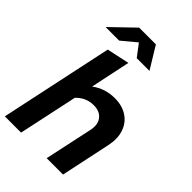

<svg xmlns="http://www.w3.org/2000/svg" viewBox="-270 -1020 1120 1120"><g transform="rotate(45 290.0 -460.0)"><path d="M-2 0 147 -700 287 -730 235 -483Q297 -529 376 -529Q438 -529 480.5 -501Q523 -473 540 -423.5Q557 -374 544 -311L478 0H343L407 -298Q418 -350 393.5 -381.5Q369 -413 319 -413Q255 -413 210 -365L132 0ZM45 -784 186 -920H324L407 -784H302L246 -858L157 -784Z"/></g></svg>

Font: Red Hat Display
Style: Bold Italic
Weight: 700
Italic angle: -12°
Designer: Pentagram, MCKL
Foundry: Pentagram, MCKL
Version: Version 1.023; ttfautohint (v1.8.3)